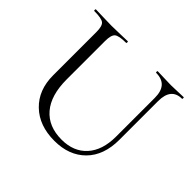

<svg xmlns="http://www.w3.org/2000/svg" viewBox="-152 -807 1001 1001"><g transform="rotate(45 349.0 -306.0)"><path d="M572 -516Q572 -613 485 -613Q482 -613 482 -619Q482 -625 485 -625Q499 -625 531.5 -623.5Q564 -622 584 -622Q601 -622 632 -623.5Q663 -625 676 -625Q678 -625 678 -619Q678 -613 676 -613Q596 -613 596 -516V-231Q596 -116 532 -51.5Q468 13 360 13Q248 13 181 -51.5Q114 -116 114 -224V-544Q114 -587 98.5 -600Q83 -613 29 -613Q26 -613 26 -619Q26 -625 29 -625Q44 -625 83 -623.5Q122 -622 146 -622Q171 -622 210.5 -623.5Q250 -625 264 -625Q266 -625 266 -619Q266 -613 264 -613Q210 -613 194.5 -599.5Q179 -586 179 -542V-259Q179 -142 232 -80Q285 -18 382 -18Q471 -18 521.5 -74Q572 -130 572 -230Z"/></g></svg>

Font: Cormorant SC
Style: Regular
Weight: 400
Designer: Christian Thalmann (Catharsis Fonts)
Version: Version 1.000;PS 002.000;hotconv 1.0.88;makeotf.lib2.5.64775